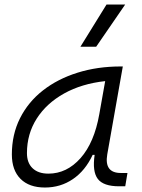

<svg xmlns="http://www.w3.org/2000/svg" viewBox="-20 -815 626 845"><path d="M177.7 10.3Q108.4 10.3 70.3 -27.8Q32.2 -65.9 32.2 -135.3Q32.2 -223.1 68.1 -294.7Q104 -366.2 168.9 -417Q233.9 -467.8 321.3 -495.1Q408.7 -522.5 511.2 -522.5H520.5L452.1 -135.7Q438 -53.7 511.7 -53.7H541L531.2 4.9H504.4Q435.1 4.9 410.4 -27.6Q385.7 -60.1 396.5 -133.3H387.7Q355.5 -64 301 -26.9Q246.6 10.3 177.7 10.3ZM192.9 -50.8Q273.9 -50.8 334.5 -119.1Q395 -187.5 417 -312.5L442.9 -458Q339.8 -446.8 262.2 -403.6Q184.6 -360.4 141.6 -293Q98.6 -225.6 98.6 -141.1Q98.6 -98.1 123.5 -74.5Q148.4 -50.8 192.9 -50.8ZM334 -609.4 448.7 -794.9H530.8L403.3 -609.4Z"/></svg>

Font: Cascadia Code Light
Style: Italic
Weight: 300
Italic angle: -10°
Monospace: yes
Designer: Aaron Bell
Foundry: Saja Typeworks
Version: Version 2404.023; ttfautohint (v1.8.4)